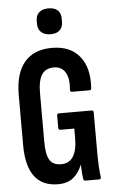

<svg xmlns="http://www.w3.org/2000/svg" viewBox="-58 -894 555 939"><g transform="rotate(-5 219.0 -424.5)"><path d="M188.5 6Q112.6 6 73.7 -45.2Q34.8 -96.4 34.8 -199.8V-446.1Q34.8 -551.3 81.2 -606.1Q127.7 -661 215.9 -661Q305.8 -661 351.9 -604.1Q397.9 -547.1 390.7 -448.5Q389.9 -438.2 381.7 -438.2L294.7 -438.6Q285.5 -438.6 286.7 -449.3Q291.8 -504.5 273.6 -534.7Q255.5 -564.9 217.1 -564.9Q177 -564.9 158.1 -536Q139.2 -507.1 139.2 -445.1V-208.3Q139.2 -144.3 155.7 -117.2Q172.1 -90.1 212.9 -90.1Q251.3 -90.1 271.3 -120.7Q291.2 -151.3 291.2 -213.2V-258.3H222.2Q213.2 -258.3 213.2 -269.2V-328Q213.2 -339 222.2 -339H384.2Q392.7 -339 392.7 -328V-145.1Q392.7 -97.2 394.3 -66.7Q395.9 -36.1 399.3 -11.9Q401.1 0 390.9 0H322.7Q314.3 0 313.1 -9.3Q311.1 -20.8 309.7 -37.6Q308.3 -54.4 307.7 -77.7H306.3Q291.4 -39.2 263.1 -16.6Q234.8 6 188.5 6ZM215.9 -728Q186.9 -728 170.5 -742.8Q154 -757.6 154 -784.5V-797.9Q154 -826.1 170.5 -840.6Q186.9 -855 215.9 -855Q245.7 -855 261.3 -840.6Q276.8 -826.1 276.8 -797.9V-784.5Q276.8 -757.6 261.3 -742.8Q245.7 -728 215.9 -728Z"/></g></svg>

Font: Sofia Sans Extra Condensed
Style: Regular
Weight: 400
Designer: Botio Nikoltchev, Ani Petrova
Foundry: lettersoup
Version: Version 4.101